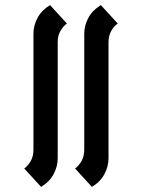

<svg xmlns="http://www.w3.org/2000/svg" viewBox="-20 -694 556 752"><path d="M206 -74Q206 -42 190 -12Q174 18 141 38L75 -34Q90 -45 100.5 -63.5Q111 -82 111 -108V-562Q111 -594 127 -624Q143 -654 176 -674L242 -602Q227 -591 216.5 -572.5Q206 -554 206 -528ZM405 -74Q405 -42 389 -12Q373 18 340 38L274 -34Q289 -45 299.5 -63.5Q310 -82 310 -108V-562Q310 -594 326 -624Q342 -654 375 -674L441 -602Q426 -591 415.5 -572.5Q405 -554 405 -528Z"/></svg>

Font: Jaini
Style: Regular
Weight: 400
Designer: Girish Dalvi, Maithili Shingre
Foundry: Ek Type
Version: Version 1.001;PS 1.000;hotconv 16.6.51;makeotf.lib2.5.65220